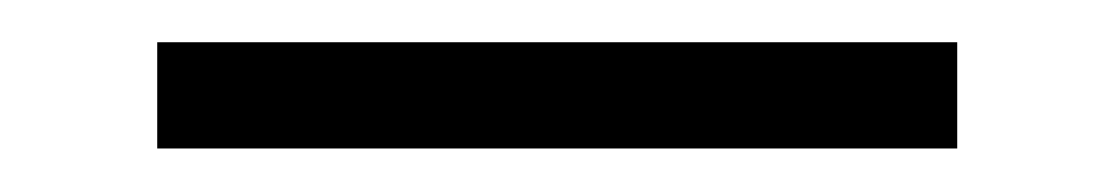

<svg xmlns="http://www.w3.org/2000/svg" viewBox="-20 -261 523 90"><path d="M53.7 -241.2H428.7V-191.4H53.7Z"/></svg>

Font: Padauk GrcRegTest
Style: Regular
Weight: 500
Designer: Debbi Hosken
Foundry: SIL
Version: Version 2.0